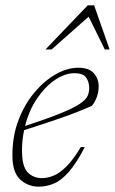

<svg xmlns="http://www.w3.org/2000/svg" viewBox="-20 -690 431 720"><path d="M298 -138.5Q266.5 -77.5 238 -45.2Q209.5 -13 181.8 -1.5Q154 10 125 10Q85 10 55.8 -16.8Q26.5 -43.5 26.5 -108Q26.5 -180 49.5 -240Q72.5 -300 109.8 -344Q147 -388 190 -412Q233 -436 273.5 -436Q314 -436 332 -415.2Q350 -394.5 350 -366.5Q350 -326 325 -293.5Q275.5 -271 209.8 -248Q144 -225 70.5 -202Q62.5 -165 62.5 -126.5Q62.5 -65.5 83.8 -43.8Q105 -22 137.5 -22Q157 -22 179.8 -30.8Q202.5 -39.5 228.2 -64.8Q254 -90 283 -138.5ZM258.5 -415.5Q224 -415.5 187 -390.8Q150 -366 119.5 -321.5Q89 -277 74 -217.5Q159.5 -245.5 208.2 -265.5Q257 -285.5 279.8 -301Q302.5 -316.5 308.5 -330.2Q314.5 -344 314.5 -359.5Q314.5 -382.5 303.2 -399Q292 -415.5 258.5 -415.5ZM150.5 -504.5 309 -670H333L391 -504.5H373L312.5 -627.5L173.5 -504.5Z"/></svg>

Font: Newsreader 16pt ExtraLight
Style: Italic
Weight: 275
Italic angle: -17°
Designer: Hugues Gentile
Foundry: Production Type
Version: Version 1.003; ttfautohint (v1.8.3)